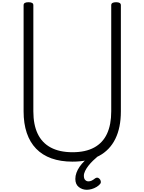

<svg xmlns="http://www.w3.org/2000/svg" viewBox="-20 -1440 1304 1733"><path d="M635 19Q527 19 444.5 -10.5Q362 -40 306 -98Q250 -156 221.5 -240.5Q193 -325 193 -435V-1393Q193 -1407 204 -1413.5Q215 -1420 237 -1420Q259 -1420 270 -1413.5Q281 -1407 281 -1393V-435Q281 -315 320 -233Q359 -151 438 -108.5Q517 -66 635 -66Q752 -66 830 -108.5Q908 -151 946 -233Q984 -315 984 -435V-1393Q984 -1407 995 -1413.5Q1006 -1420 1028 -1420Q1071 -1420 1071 -1393V-435Q1071 -288 1021 -186.5Q971 -85 874 -33Q777 19 635 19ZM764 273Q723 273 691.5 248.5Q660 224 660 175Q660 147 670 119.5Q680 92 698 65.5Q716 39 742.5 13Q769 -13 803 -39L865 -40V-31Q842 -12 819 10.5Q796 33 778 56Q760 79 748.5 102.5Q737 126 737 146Q737 173 749.5 185Q762 197 778 197Q793 197 807 190.5Q821 184 840 169Q847 164 857 163.5Q867 163 877 173Q887 182 889.5 195Q892 208 887 216Q875 233 853 246.5Q831 260 807.5 266.5Q784 273 764 273Z"/></svg>

Font: Playwrite BE WAL
Style: Regular
Weight: 400
Designer: Veronika Burian, José Scaglione
Foundry: TypeTogether
Version: Version 1.002